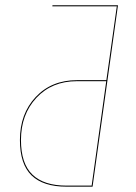

<svg xmlns="http://www.w3.org/2000/svg" viewBox="-20 -700 509 720"><path d="M422.4 -680.2 327.1 0H229Q142.1 0 98.4 -42.2Q54.7 -84.5 54.7 -174.8Q54.7 -273.4 114 -336.4Q173.3 -399.4 268.6 -399.4H378.9L418 -676.3H176.3L176.8 -680.2ZM323.7 -3.9 378.4 -395.5H268.1Q174.8 -395.5 116.7 -333.3Q58.6 -271 58.6 -174.8Q58.6 -86.4 101.6 -45.2Q144.5 -3.9 229.5 -3.9Z"/></svg>

Font: Fira Sans Compressed Four
Style: Italic
Weight: 100
Width: 3
Italic angle: -8°
Designer: Carrois Corporate & Edenspiekermann AG
Foundry: Carrois Corporate GbR & Edenspiekermann AG
Version: Version 4.203;PS 004.203;hotconv 1.0.88;makeotf.lib2.5.64775